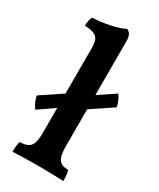

<svg xmlns="http://www.w3.org/2000/svg" viewBox="-185 -779 701 844"><g transform="rotate(30 165.5 -357.0)"><path d="M223 -137V-323L331 -395C329 -411 319 -435 307 -451L223 -395V-670C223 -698 213 -711 198 -717C172 -700 90 -683 41 -683C33 -670 31 -654 31 -636C95 -634 106 -612 106 -568V-335L1 -265C2 -251 12 -227 26 -207L106 -262V-137C106 -70 91 -51 38 -50C33 -35 32 -16 32 3C62 1 115 0 162 0C208 0 258 1 290 3C290 -13 289 -34 284 -50C239 -51 223 -70 223 -137Z"/></g></svg>

Font: Vollkorn Semibold
Style: Regular
Weight: 600
Designer: Friedrich Althausen
Foundry: Friedrich Althausen
Version: Version 4.015;PS 004.015;hotconv 1.0.88;makeotf.lib2.5.64775